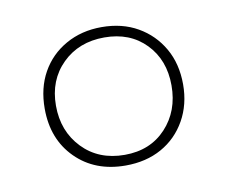

<svg xmlns="http://www.w3.org/2000/svg" viewBox="-46 -780 493 414"><g transform="rotate(-10 200.0 -572.5)"><path d="M199 -421Q132 -421 90 -463Q48 -505 48 -572Q48 -617 67 -651Q86 -685 120.5 -704.5Q155 -724 199 -724Q244 -724 278 -704.5Q312 -685 331.5 -651Q351 -617 351 -572Q351 -528 331.5 -493.5Q312 -459 278 -440Q244 -421 199 -421ZM201 -444Q257 -444 291.5 -481Q326 -518 326 -574Q326 -630 291.5 -665.5Q257 -701 201 -701Q145 -701 109 -665.5Q73 -630 73 -574Q73 -518 108.5 -481Q144 -444 201 -444Z"/></g></svg>

Font: Noto Rashi Hebrew Thin
Style: Regular
Weight: 250
Version: Version 1.006